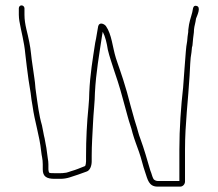

<svg xmlns="http://www.w3.org/2000/svg" viewBox="-20 -688 809 714"><path d="M50 -657V-633C50 -625 51 -617 52 -610C59 -569 70 -533 74 -488C77 -458 82 -423 86 -392C90 -366 90 -368 94 -342C96 -325 98 -309 101 -294C109 -235 127 -184 133 -126C135 -106 139 -98 139 -77V-58C139 -31 154 -23 183 -23H205C217 -23 228 -25 238 -28C261 -35 280 -42 302 -50C315 -54 321 -72 321 -88V-109C321 -149 324 -191 326 -232C327 -261 333 -314 333 -343C337 -419 349 -485 359 -552L362 -570C372 -551 377 -528 381 -503C387 -477 397 -450 405 -424L418 -385C432 -342 442 -299 455 -254C461 -231 468 -215 473 -193C480 -168 489 -146 497 -123C506 -98 511 -72 520 -47C529 -21 533 6 566 6H650C660 6 668 -3 668 -13V-132C668 -227 680 -318 685 -406C687 -434 687 -469 692 -493L694 -513C695 -515 696 -518 696 -522C697 -536 699 -554 701 -568C701 -583 704 -594 707 -607L709 -619C713 -630 729 -662 711 -666C704 -668 700 -665 698 -658C695 -636 687 -619 683 -597L681 -583C680 -578 680 -574 680 -569C678 -558 677 -547 676 -535C675 -531 674 -519 673 -516L671 -496C667 -452 665 -411 661 -363C653 -293 647 -210 647 -132V-15H566C561 -15 554 -18 551 -22C545 -33 545 -40 539 -54C527 -95 516 -134 502 -172C495 -189 491 -210 485 -227C478 -248 472 -274 465 -297C456 -332 449 -358 438 -392L425 -431C420 -444 416 -458 411 -472C398 -514 396 -559 374 -591C367 -600 349 -607 345 -590C341 -571 339 -550 334 -529C325 -469 315 -413 312 -344C312 -329 311 -312 309 -290C303 -230 300 -170 300 -109V-88C300 -86 299 -70 295 -70C280 -64 261 -56 246 -52C238 -50 229 -45 219 -45C214 -44 210 -44 205 -44H183C174 -44 167 -44 164 -45C161 -48 160 -54 160 -58V-77C160 -86 159 -92 158 -97C155 -114 154 -134 150 -151L146 -173C142 -188 140 -205 136 -222C125 -259 120 -302 114 -344C110 -370 112 -370 108 -396C106 -413 103 -429 101 -445C96 -475 95 -503 89 -531C83 -565 71 -596 71 -633V-657C71 -663 66 -668 60 -668C54 -668 50 -663 50 -657Z"/></svg>

Font: Electronic
Style: Thn
Weight: 100
Version: Version 1.011